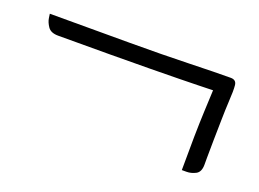

<svg xmlns="http://www.w3.org/2000/svg" viewBox="-53 -467 625 464"><g transform="rotate(20 260.0 -235.0)"><path d="M11 -356H217Q300 -356 369 -358Q438 -360 475 -360Q489 -360 490.5 -347Q492 -334 490 -302Q489 -284 488.5 -257Q488 -230 487.5 -203.5Q487 -177 487 -159Q487 -141 487 -141Q487 -122 475.5 -116Q464 -110 452 -110Q440 -110 440 -110Q440 -205 442.5 -261Q445 -317 445 -317Q445 -317 407.5 -316Q370 -315 283.5 -314Q197 -313 48 -313Q29 -313 21.5 -324Q14 -335 12.5 -345.5Q11 -356 11 -356Z"/></g></svg>

Font: Sedan
Style: Regular
Weight: 400
Designer: Sebastian Salazar
Foundry: Sebastian Salazar
Version: Version 1.100; ttfautohint (v1.8.4.7-5d5b)